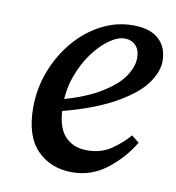

<svg xmlns="http://www.w3.org/2000/svg" viewBox="-60 -506 522 571"><g transform="rotate(10 201.0 -220.0)"><path d="M194 11Q129 11 88 -31Q47 -73 47 -159Q47 -216 67 -268.5Q87 -321 121.5 -362Q156 -403 201.5 -427Q247 -451 298 -451Q349 -451 375.5 -427Q402 -403 402 -361Q402 -327 374 -290Q346 -253 280 -217.5Q214 -182 101 -155L98 -190Q184 -211 234 -240Q284 -269 305 -299.5Q326 -330 326 -357Q326 -382 313 -395Q300 -408 280 -408Q259 -408 233.5 -390Q208 -372 185 -340.5Q162 -309 147.5 -268.5Q133 -228 133 -183Q133 -118 158 -89.5Q183 -61 227 -61Q269 -61 300 -82.5Q331 -104 351 -128L374 -110Q345 -61 298.5 -25Q252 11 194 11Z"/></g></svg>

Font: Lisu Bosa SemiBold
Style: Italic
Weight: 600
Italic angle: -19°
Designer: David Morse, Annie Olsen, Victor Gaultney, Frank Grießhammer (Latin)
Foundry: SIL International
Version: Version 2.000